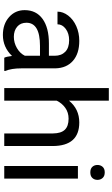

<svg xmlns="http://www.w3.org/2000/svg" viewBox="268 -1058 800 1377"><g transform="rotate(90 668.5 -370.0)"><path d="M394.5 0Q386.7 -15.6 381.8 -55.7Q318.8 9.8 231.4 9.8Q153.3 9.8 103.3 -34.4Q53.2 -78.6 53.2 -146.5Q53.2 -229 116 -274.7Q178.7 -320.3 292.5 -320.3H380.4V-361.8Q380.4 -409.2 352.1 -437.3Q323.7 -465.3 268.6 -465.3Q220.2 -465.3 187.5 -440.9Q154.8 -416.5 154.8 -381.8H64Q64 -421.4 92 -458.3Q120.1 -495.1 168.2 -516.6Q216.3 -538.1 273.9 -538.1Q365.2 -538.1 417 -492.4Q468.8 -446.8 470.7 -366.7V-123.5Q470.7 -50.8 489.3 -7.8V0ZM244.6 -68.8Q287.1 -68.8 325.2 -90.8Q363.3 -112.8 380.4 -147.9V-256.3H309.6Q143.6 -256.3 143.6 -159.2Q143.6 -116.7 171.9 -92.8Q200.2 -68.8 244.6 -68.8Z M702.6 -464.4Q762.7 -538.1 858.9 -538.1Q1026.4 -538.1 1027.8 -349.1V0H937.5V-349.6Q937 -406.7 911.4 -434.1Q885.7 -461.4 831.5 -461.4Q787.6 -461.4 754.4 -438Q721.2 -414.6 702.6 -376.5V0H612.3V-750H702.6Z M1261.2 0H1170.9V-528.3H1261.2ZM1163.6 -668.5Q1163.6 -690.4 1177 -705.6Q1190.4 -720.7 1216.8 -720.7Q1243.2 -720.7 1256.8 -705.6Q1270.5 -690.4 1270.5 -668.5Q1270.5 -646.5 1256.8 -631.8Q1243.2 -617.2 1216.8 -617.2Q1190.4 -617.2 1177 -631.8Q1163.6 -646.5 1163.6 -668.5Z"/></g></svg>

Font: Shabnam FD
Style: Regular
Weight: 400
Foundry: DejaVu fonts team - Redesigned by Saber Rastikerdar - Based on Vazir font
Version: Version 5.00;October 20, 2019;FontCreator 12.0.0.2547 64-bit